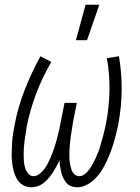

<svg xmlns="http://www.w3.org/2000/svg" viewBox="-20 -780 590 812"><path d="M112 12Q92 12 76 2Q60 -8 51 -24Q42 -40 37.5 -58Q33 -76 31 -95.5Q29 -115 29.5 -134.5Q30 -154 31 -173.5Q32 -193 35 -213Q38 -233 42 -253Q56 -327 84.5 -400Q113 -473 151 -542L197 -518Q159 -453 133 -384Q107 -315 93 -245Q91 -230 88.5 -215Q86 -200 84 -185.5Q82 -171 81 -156.5Q80 -142 80 -127.5Q80 -113 81 -98.5Q82 -84 86 -71Q90 -58 99 -46.5Q108 -35 122 -35Q135 -35 146.5 -44Q158 -53 166.5 -64Q175 -75 181.5 -87.5Q188 -100 193.5 -112.5Q199 -125 203.5 -137.5Q208 -150 212 -162.5Q216 -175 219.5 -188Q223 -201 226 -214Q229 -227 232 -239.5Q235 -252 237 -265L253 -345H305L289 -265Q287 -252 285 -239.5Q283 -227 281 -214Q279 -201 277.5 -188.5Q276 -176 275 -163Q274 -150 273.5 -137.5Q273 -125 273.5 -112.5Q274 -100 276 -88Q278 -76 281.5 -64.5Q285 -53 293.5 -44Q302 -35 315 -35Q328 -35 339 -44Q350 -53 358 -64Q366 -75 372.5 -87Q379 -99 384.5 -111Q390 -123 395 -135.5Q400 -148 403.5 -160.5Q407 -173 410.5 -185.5Q414 -198 417.5 -210.5Q421 -223 423.5 -235.5Q426 -248 429 -261Q442 -330 443 -399.5Q444 -469 432 -534L483 -542Q495 -473 494.5 -400Q494 -327 480 -253Q476 -233 471 -213Q466 -193 460 -173.5Q454 -154 446.5 -134.5Q439 -115 430 -95.5Q421 -76 409.5 -58Q398 -40 382 -24Q366 -8 346 2Q326 12 306 12Q293 12 281 7.5Q269 3 261 -6.5Q253 -16 247.5 -27.5Q242 -39 239 -51.5Q236 -64 234 -76.5Q232 -89 232 -102Q226 -89 219 -76.5Q212 -64 204 -51.5Q196 -39 186.5 -27.5Q177 -16 165 -6.5Q153 3 139 7.5Q125 12 112 12ZM301 -610 342 -760H400L348 -610Z"/></svg>

Font: Lode Dark Term
Style: Italic
Weight: 400
Italic angle: -11°
Monospace: yes
Designer: Belleve Invis
Foundry: Belleve Invis
Version: Version 29.2.0